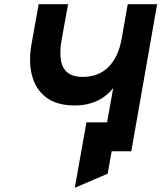

<svg xmlns="http://www.w3.org/2000/svg" viewBox="-20 -720 768 914"><path d="M336 174 391.5 -137.5H589L564.5 0H511.5L492.5 107ZM465 0 519 -301Q500 -277 474 -258.2Q448 -239.5 413.5 -228.8Q379 -218 335 -218Q250 -218 199.5 -256.5Q149 -295 132 -361.8Q115 -428.5 130.5 -512.5L164 -700H304L273 -528.5Q264 -475.5 269.5 -436.5Q275 -397.5 300 -375.8Q325 -354 374 -354Q411 -354 441.5 -365.5Q472 -377 495.2 -399.8Q518.5 -422.5 535 -457Q551.5 -491.5 559.5 -537.5L588 -700H728L605 0Z"/></svg>

Font: Overpass ExtraBold
Style: Italic
Weight: 800
Italic angle: -10°
Designer: Delve Withrington, Dave Bailey, Thomas Jockin
Foundry: Delve Fonts LLC
Version: Version 4.000